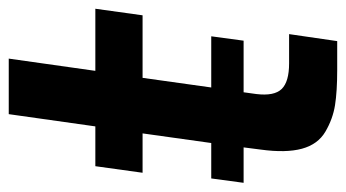

<svg xmlns="http://www.w3.org/2000/svg" viewBox="-196 -594 791 439"><g transform="rotate(-90 199.5 -374.5)"><path d="M384 -444H241L219 -287H336L326 -213H208L204 -184Q199 -143 215.5 -126Q232 -109 274 -109H341L325 1H259Q210 1 178.5 -4Q147 -9 118 -26Q89 -43 79 -79.5Q69 -116 77 -174L82 -213H1L11 -287H92L114 -444H24L39 -552H130L158 -750H285L257 -552H399Z"/></g></svg>

Font: Oakes Grotesk
Style: Bold Italic
Weight: 600
Italic angle: -8°
Designer: Samuel Oakes
Foundry: Samuel Oakes
Version: Version 1.000;PS 001.000;hotconv 1.0.88;makeotf.lib2.5.64775